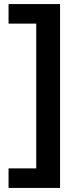

<svg xmlns="http://www.w3.org/2000/svg" viewBox="-20 -779 390 943"><path d="M275 -759V144H22V48H158V-663H22V-759Z"/></svg>

Font: SUSE Thin
Style: Bold
Weight: 700
Version: Version 1.000